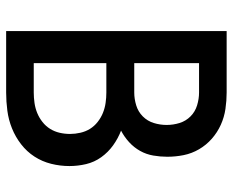

<svg xmlns="http://www.w3.org/2000/svg" viewBox="-88 -688 775 640"><g transform="rotate(90 300.0 -367.5)"><path d="M83 0V-735H288Q315 -735 342.5 -731Q370 -727 395.5 -715.5Q421 -704 442 -685.5Q463 -667 477 -643Q491 -619 496.5 -592Q502 -565 502 -537Q502 -514 498 -490.5Q494 -467 482.5 -446.5Q471 -426 453.5 -410Q436 -394 415 -383Q441 -373 464 -356.5Q487 -340 503.5 -317Q520 -294 526.5 -266.5Q533 -239 533 -211Q533 -180 525.5 -150Q518 -120 501.5 -94.5Q485 -69 460.5 -50Q436 -31 407.5 -19.5Q379 -8 348.5 -4Q318 0 288 0ZM288 -427Q309 -427 330.5 -433.5Q352 -440 367.5 -455.5Q383 -471 389.5 -492Q396 -513 396 -535Q396 -557 389.5 -578Q383 -599 367.5 -614.5Q352 -630 330.5 -636.5Q309 -643 288 -643H190V-427ZM190 -92H288Q305 -92 322.5 -94.5Q340 -97 356 -103.5Q372 -110 386 -121Q400 -132 409 -146.5Q418 -161 422 -178Q426 -195 426 -213Q426 -213 426 -213Q426 -213 426 -213Q426 -230 422 -247.5Q418 -265 409 -279.5Q400 -294 386 -305Q372 -316 356 -322.5Q340 -329 322.5 -331.5Q305 -334 288 -334H190Z"/></g></svg>

Font: Iosevka Curly SmBdEx
Style: Regular
Weight: 600
Width: 7
Monospace: yes
Designer: Belleve Invis
Foundry: Belleve Invis
Version: Version 11.1.0; ttfautohint (v1.8.3)